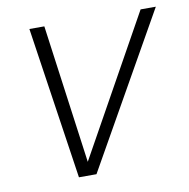

<svg xmlns="http://www.w3.org/2000/svg" viewBox="-65 -594 649 658"><g transform="rotate(-10 259.5 -265.0)"><path d="M158 0H219L519 -530H466L197 -47L131 -530H79Z"/></g></svg>

Font: Geist ExtraLight
Style: Italic
Weight: 200
Italic angle: -12°
Designer: Basement.studio, Andrés Briganti, Mateo Zaragoza
Foundry: Basement.studio, Vercel, Andrés Briganti, Guido Ferreyra, Mateo Zaragoza
Version: Version 1.500